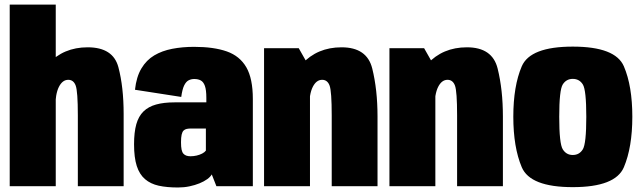

<svg xmlns="http://www.w3.org/2000/svg" viewBox="-20 -805 2772 830"><path d="M22 0H221V-785H22ZM316.5 0H514.5V-312.5Q514.5 -428.5 491.8 -514.5Q469 -600.5 359 -600.5Q254 -600.5 187.8 -528.2Q121.5 -456 121.5 -361L219 -338Q219 -398.5 234.5 -429.2Q250 -460 275 -460Q298 -460 307.2 -435Q316.5 -410 316.5 -306Z M749.5 5.5Q775.5 5.5 799.2 0.5Q823 -4.5 842.5 -12.5Q862 -20.5 875.8 -30.5Q889.5 -40.5 895.5 -51L915.5 0H1073V-377Q1073 -465.5 1044.8 -514.2Q1016.5 -563 960.2 -582.8Q904 -602.5 819 -602.5Q768.5 -602.5 724.5 -594Q680.5 -585.5 646.8 -565.5Q613 -545.5 591.2 -509Q569.5 -472.5 563.5 -417L763.5 -386Q768 -419 776.2 -435.8Q784.5 -452.5 795.8 -458Q807 -463.5 819.5 -463.5Q836.5 -463.5 848 -457.2Q859.5 -451 865.8 -433.5Q872 -416 872 -382V-362.5H734.5Q688 -362.5 654.8 -353.2Q621.5 -344 600.2 -323.2Q579 -302.5 569.2 -267.8Q559.5 -233 559.5 -181Q559.5 -124 571.2 -87.5Q583 -51 607 -30.5Q631 -10 666.2 -2.2Q701.5 5.5 749.5 5.5ZM803.5 -129.5Q794 -129.5 786.2 -132Q778.5 -134.5 773 -140.5Q767.5 -146.5 765 -158.2Q762.5 -170 762.5 -190Q762.5 -210.5 765.2 -222.8Q768 -235 773.5 -240.5Q779 -246 787.5 -247.8Q796 -249.5 806.5 -249.5H870V-154Q865 -147 854 -141.2Q843 -135.5 829.8 -132.5Q816.5 -129.5 803.5 -129.5Z M1121.5 0H1320V-511L1271.5 -596.5H1121.5ZM1414 0H1612V-301.5Q1612 -417 1589.2 -508.8Q1566.5 -600.5 1456.5 -600.5Q1351.5 -600.5 1285.2 -528.2Q1219 -456 1219 -361L1316.5 -338Q1316.5 -398.5 1332 -429.2Q1347.5 -460 1372.5 -460Q1395.5 -460 1404.8 -435Q1414 -410 1414 -306Z M1663.5 0H1862V-511L1813.5 -596.5H1663.5ZM1956 0H2154V-301.5Q2154 -417 2131.2 -508.8Q2108.5 -600.5 1998.5 -600.5Q1893.5 -600.5 1827.2 -528.2Q1761 -456 1761 -361L1858.5 -338Q1858.5 -398.5 1874 -429.2Q1889.5 -460 1914.5 -460Q1937.5 -460 1946.8 -435Q1956 -410 1956 -306Z M2456 4Q2640.5 4 2677 -82.2Q2713.5 -168.5 2713.5 -300.5Q2713.5 -433 2677 -518.2Q2640.5 -603.5 2456 -603.5Q2272 -603.5 2235.5 -518.2Q2199 -433 2199 -300.5Q2199 -168.5 2235.5 -82.2Q2272 4 2456 4ZM2456 -135Q2428 -135 2412.8 -159.5Q2397.5 -184 2397.5 -300Q2397.5 -416 2412.8 -440Q2428 -464 2456 -464Q2484.5 -464 2499.5 -440Q2514.5 -416 2514.5 -300Q2514.5 -184 2499.5 -159.5Q2484.5 -135 2456 -135Z"/></svg>

Font: Anybody Condensed Black
Style: Regular
Weight: 900
Width: 3
Designer: Tyler Finck
Foundry: Etcetera Type Company
Version: Version 1.113;gftools[0.9.25]